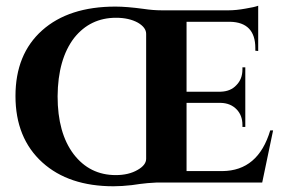

<svg xmlns="http://www.w3.org/2000/svg" viewBox="-20 -637 993 670"><path d="M933 -182 895 0H526Q512 1 495 2L468 5L440 9Q405 13 376 13Q220 13 128 -70Q34 -155 34 -302Q34 -448 127 -531Q220 -614 383 -614Q422 -614 481 -606Q514 -601 544 -601H778Q804 -601 837 -607Q868 -612 881 -617V-459L871 -460V-469Q871 -559 783 -561H631V-317H750Q785 -318 805 -340Q826 -361 826 -395V-402H836V-194H826V-201Q826 -234 806 -255Q785 -277 751 -278H631V-40H756Q881 -41 923 -182ZM490 -519Q490 -541 461 -558Q430 -575 385 -575Q295 -575 239 -505Q182 -431 181 -301Q181 -173 237 -99Q293 -26 384 -26Q429 -26 460 -44Q490 -61 490 -83Z"/></svg>

Font: Cinzel Bold(RUS BY LYAJKA)
Style: Regular
Weight: 700
Designer: Natanael Gama
Version: Version 1.001;PS 001.001;hotconv 1.0.56;makeotf.lib2.0.21325